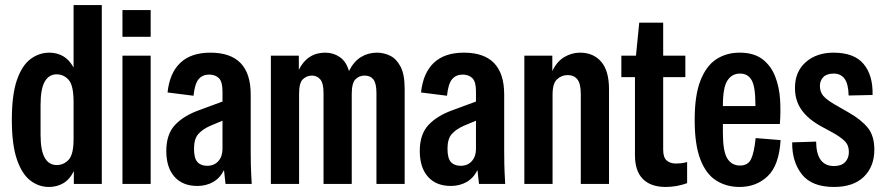

<svg xmlns="http://www.w3.org/2000/svg" viewBox="-20 -730 3512 762"><path d="M174 12Q134 12 100.5 -13.5Q67 -39 47 -97.5Q27 -156 27 -254Q27 -354 47 -412Q67 -470 101 -495.5Q135 -521 176 -521Q206 -521 230.5 -507Q255 -493 272 -462V-710H384V0H273V-51Q257 -18 231.5 -3Q206 12 174 12ZM141 -195Q141 -133 157.5 -104Q174 -75 205 -75Q233 -75 252.5 -96Q272 -117 272 -178V-325Q272 -391 252.5 -413Q233 -435 205 -435Q174 -435 157.5 -406Q141 -377 141 -314Z M466 -584V-690H578V-584ZM466 0V-509H578V0Z M763 8Q705 8 672.5 -28.5Q640 -65 640 -131Q640 -197 674.5 -234Q709 -271 771 -293L863 -327V-368Q863 -406 848.5 -420Q834 -434 810 -434Q784 -434 768.5 -416Q753 -398 748 -350L645 -363Q653 -440 695.5 -480.5Q738 -521 815 -521Q975 -521 975 -355V-130Q975 -105 975.5 -79Q976 -53 979 0H875L869 -55Q853 -23 825.5 -7.5Q798 8 763 8ZM750 -140Q750 -102 763.5 -87Q777 -72 802 -72Q830 -72 846.5 -90.5Q863 -109 863 -138V-251L813 -230Q784 -217 767 -198Q750 -179 750 -140Z M1055 0V-509H1166V-453Q1200 -521 1271 -521Q1303 -521 1328.5 -503.5Q1354 -486 1365 -448Q1384 -486 1412.5 -503.5Q1441 -521 1476 -521Q1503 -521 1528 -509Q1553 -497 1569.5 -466Q1586 -435 1586 -378V0H1474V-361Q1474 -399 1462 -414.5Q1450 -430 1427 -430Q1405 -430 1390.5 -415Q1376 -400 1376 -357V0H1264V-361Q1264 -400 1251 -415Q1238 -430 1218 -430Q1198 -430 1182.5 -416Q1167 -402 1167 -358V0Z M1769 8Q1711 8 1678.5 -28.5Q1646 -65 1646 -131Q1646 -197 1680.5 -234Q1715 -271 1777 -293L1869 -327V-368Q1869 -406 1854.5 -420Q1840 -434 1816 -434Q1790 -434 1774.5 -416Q1759 -398 1754 -350L1651 -363Q1659 -440 1701.5 -480.5Q1744 -521 1821 -521Q1981 -521 1981 -355V-130Q1981 -105 1981.5 -79Q1982 -53 1985 0H1881L1875 -55Q1859 -23 1831.5 -7.5Q1804 8 1769 8ZM1756 -140Q1756 -102 1769.5 -87Q1783 -72 1808 -72Q1836 -72 1852.5 -90.5Q1869 -109 1869 -138V-251L1819 -230Q1790 -217 1773 -198Q1756 -179 1756 -140Z M2061 0V-509H2172V-448Q2190 -486 2219.5 -503.5Q2249 -521 2282 -521Q2335 -521 2366 -485Q2397 -449 2397 -376V0H2285V-357Q2285 -398 2271.5 -415Q2258 -432 2233 -432Q2209 -432 2191 -415.5Q2173 -399 2173 -355V0Z M2622 12Q2563 12 2531.5 -19.5Q2500 -51 2500 -114V-424H2446V-509H2504L2517 -640H2612V-509H2700V-424H2612V-136Q2612 -105 2626 -93Q2640 -81 2662 -81Q2672 -81 2682.5 -82Q2693 -83 2707 -87V-3Q2665 12 2622 12Z M2915 12Q2863 12 2822.5 -13.5Q2782 -39 2759.5 -97.5Q2737 -156 2737 -254Q2737 -352 2760 -410.5Q2783 -469 2823 -495Q2863 -521 2915 -521Q2972 -521 3006 -495Q3040 -469 3056.5 -426.5Q3073 -384 3076 -334.5Q3079 -285 3075 -238H2849V-202Q2849 -129 2866.5 -101Q2884 -73 2917 -73Q2948 -73 2960.5 -98Q2973 -123 2979 -182L3078 -174Q3072 -74 3027 -31Q2982 12 2915 12ZM2849 -312V-309H2978V-315Q2978 -386 2963 -412Q2948 -438 2917 -438Q2885 -438 2867 -410.5Q2849 -383 2849 -312Z M3290 12Q3202 12 3162.5 -38Q3123 -88 3124 -165L3219 -168Q3220 -71 3290 -71Q3319 -71 3334 -86.5Q3349 -102 3349 -127Q3349 -154 3332 -170.5Q3315 -187 3286 -203L3240 -228Q3187 -257 3161 -294Q3135 -331 3135 -381Q3135 -446 3178 -483.5Q3221 -521 3288 -521Q3370 -521 3407.5 -476Q3445 -431 3443 -353L3348 -351Q3347 -398 3331.5 -418Q3316 -438 3289 -438Q3261 -438 3247.5 -424Q3234 -410 3234 -389Q3234 -365 3247.5 -349.5Q3261 -334 3290 -317L3349 -283Q3398 -255 3424 -223Q3450 -191 3450 -136Q3450 -69 3408.5 -28.5Q3367 12 3290 12Z"/></svg>

Font: Special Gothic Condensed One
Style: Regular
Weight: 400
Designer: Alistair McCready
Foundry: Monolith
Version: Version 1.010; ttfautohint (v1.8.4.7-5d5b)